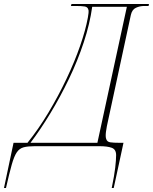

<svg xmlns="http://www.w3.org/2000/svg" viewBox="-114 -734 768 964"><path d="M-94 210 -46 -17H24Q79 -85 129 -168.5Q179 -252 220 -338.5Q261 -425 288.5 -504.5Q316 -584 327 -645Q329 -656 330.5 -668.5Q332 -681 329 -687Q326 -699 311 -701.5Q296 -704 267 -704H242L245 -714H634L632 -704H610Q588 -704 568.5 -695Q549 -686 543 -659L430 -135Q421 -96 418 -72Q415 -48 419 -37Q423 -22 439.5 -19.5Q456 -17 486 -17H506L457 210H447Q460 147 464.5 108Q469 69 469 45Q469 16 447 8Q425 0 386 0H60Q26 0 5 5.5Q-16 11 -29.5 30.5Q-43 50 -55 92.5Q-67 135 -84 210ZM39 -17H375L523 -700H349Q337 -614 306.5 -521.5Q276 -429 232.5 -338.5Q189 -248 139 -165.5Q89 -83 39 -17Z"/></svg>

Font: Noto Serif Display SemiCondensed Thin
Style: Italic
Weight: 100
Width: 4
Italic angle: -12°
Designer: Monotype Design Team
Foundry: Monotype Imaging Inc.
Version: Version 2.009